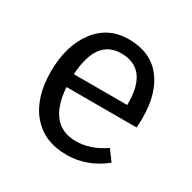

<svg xmlns="http://www.w3.org/2000/svg" viewBox="-128 -665 803 804"><g transform="rotate(30 273.5 -263.0)"><path d="M406 -296V-304Q406 -471 277 -471Q158 -471 148 -296ZM489 -280Q489 -256 487 -234H148Q161 -57 295 -57Q365 -57 433 -104L470 -54Q388 12 289 12Q181 12 120 -60Q59 -132 59 -258Q59 -383 117.5 -460.5Q176 -538 275 -538Q379 -538 434 -469.5Q489 -401 489 -280Z"/></g></svg>

Font: FiraSans
Style: Regular
Weight: 350
Designer: Carrois Corporate & Edenspiekermann AG
Foundry: Carrois Corporate GbR & Edenspiekermann AG
Version: Version 3.106;PS 003.106;hotconv 1.0.70;makeotf.lib2.5.58329